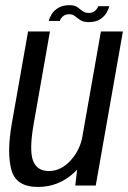

<svg xmlns="http://www.w3.org/2000/svg" viewBox="-20 -717 495 742"><path d="M271 0 278 -61Q272 -55 266 -49.5Q206.5 5.5 126.5 5.5Q42 5.5 24 -60.8Q6 -127 25.5 -238.5L88.5 -595.5H173L110.5 -240Q92.5 -139 107.2 -97.5Q122 -56 169 -56Q215 -56 252.5 -96.5Q285.5 -132 297 -181.5L370 -595.5H455L350 0ZM323 -631.5Q302.5 -631.5 291 -639Q279.5 -646.5 270.2 -654.2Q261 -662 247.5 -662Q231.5 -662 222.2 -653Q213 -644 211.5 -636H168.5Q171 -647.5 179.5 -661.8Q188 -676 205 -686.5Q222 -697 248.5 -697Q268 -697 278.8 -689.5Q289.5 -682 298.8 -674.5Q308 -667 324 -667Q339 -667 348.2 -676Q357.5 -685 359.5 -693H402.5Q400 -682.5 391.8 -668Q383.5 -653.5 366.8 -642.5Q350 -631.5 323 -631.5Z"/></svg>

Font: Anybody
Style: Italic
Weight: 400
Italic angle: -10°
Designer: Tyler Finck
Foundry: Etcetera Type Company
Version: Version 1.010; ttfautohint (v1.8.3) -l 8 -r 50 -G 200 -x 14 